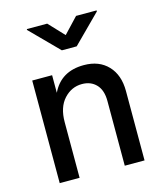

<svg xmlns="http://www.w3.org/2000/svg" viewBox="-112 -833 775 916"><g transform="rotate(-15 275.5 -375.0)"><path d="M167 -506.8H68.8V0H167V-274.9Q167 -348.1 204.1 -388.7Q241.2 -429.2 293 -429.2Q336.9 -429.2 363.5 -401.1Q390.1 -373 390.1 -319.8V0H487.8V-342.8Q487.8 -421.9 444.1 -468Q400.4 -514.2 325.2 -514.2Q211.9 -514.2 167 -419.9ZM279.3 -674.8 208 -750.5H107.4V-746.1L242.7 -609.4H315.9L452.1 -745.6V-750.5H350.6Z"/></g></svg>

Font: FAU Chimera Medium
Style: Regular
Weight: 500
Version: Version 1.002;hotconv 1.0.117;makeotfexe 2.5.65602